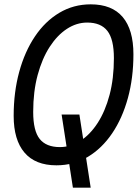

<svg xmlns="http://www.w3.org/2000/svg" viewBox="-20 -746 640 885"><path d="M316 119 264 -218H346L398 119ZM240 16Q143 16 93 -42.5Q43 -101 43 -212Q43 -321 68.5 -414.5Q94 -508 141 -578Q188 -648 253.5 -687Q319 -726 398 -726Q496 -726 545.5 -667.5Q595 -609 595 -496Q595 -387 569.5 -294Q544 -201 497 -131.5Q450 -62 385 -23Q320 16 240 16ZM256 -68Q305 -68 350 -96.5Q395 -125 430 -179Q465 -233 485 -308.5Q505 -384 505 -478Q505 -565 475 -603.5Q445 -642 382 -642Q333 -642 288.5 -613Q244 -584 209 -530Q174 -476 153.5 -400Q133 -324 133 -230Q133 -143 163 -105.5Q193 -68 256 -68Z"/></svg>

Font: Geist Mono
Style: Italic
Weight: 400
Italic angle: -12°
Monospace: yes
Designer: Basement.studio, Andrés Briganti, Mateo Zaragoza
Foundry: Basement.studio, Vercel, Andrés Briganti, Guido Ferreyra, Mateo Zaragoza
Version: Version 1.500